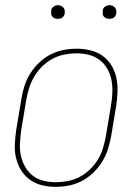

<svg xmlns="http://www.w3.org/2000/svg" viewBox="-20 -717 540 745"><path d="M195 8Q168 8 142 1.5Q116 -5 95.5 -20Q75 -35 61.5 -57Q48 -79 42 -105Q36 -131 37.5 -158.5Q39 -186 43 -213L63 -333Q67 -359 75 -384Q83 -409 97.5 -432Q112 -455 132 -474Q152 -493 176 -505.5Q200 -518 226 -523Q252 -528 278 -528Q305 -528 331.5 -521.5Q358 -515 378.5 -500Q399 -485 412.5 -463Q426 -441 431.5 -415Q437 -389 436 -361.5Q435 -334 431 -307L411 -187Q406 -161 398 -136Q390 -111 375.5 -88Q361 -65 341 -46Q321 -27 297 -14.5Q273 -2 247 3Q221 8 195 8ZM196 -10Q219 -10 243 -14.5Q267 -19 289 -30.5Q311 -42 329.5 -60Q348 -78 360.5 -99Q373 -120 380 -143.5Q387 -167 391 -190L411 -310Q415 -334 416 -358.5Q417 -383 412.5 -406.5Q408 -430 396.5 -450Q385 -470 367 -484Q349 -498 325.5 -504Q302 -510 277 -510Q254 -510 230.5 -505.5Q207 -501 185 -489.5Q163 -478 144.5 -460Q126 -442 113.5 -421Q101 -400 93.5 -376.5Q86 -353 82 -330L62 -210Q59 -186 57.5 -161.5Q56 -137 61 -113.5Q66 -90 77.5 -70Q89 -50 106.5 -36Q124 -22 147.5 -16Q171 -10 196 -10ZM404 -644Q398 -644 392.5 -646Q387 -648 383 -652.5Q379 -657 378.5 -663.5Q378 -670 379 -676Q379 -681 381.5 -685Q384 -689 388 -691.5Q392 -694 396 -695.5Q400 -697 405 -697Q411 -697 416.5 -694.5Q422 -692 426 -687.5Q430 -683 431 -676.5Q432 -670 431 -664Q430 -659 427.5 -655Q425 -651 421.5 -648.5Q418 -646 413.5 -645Q409 -644 404 -644ZM204 -644Q198 -644 192.5 -646Q187 -648 183 -652.5Q179 -657 178.5 -663.5Q178 -670 179 -676Q179 -681 181.5 -685Q184 -689 188 -691.5Q192 -694 196 -695.5Q200 -697 205 -697Q211 -697 216.5 -694.5Q222 -692 226 -687.5Q230 -683 231 -676.5Q232 -670 231 -664Q230 -659 227.5 -655Q225 -651 221.5 -648.5Q218 -646 213.5 -645Q209 -644 204 -644Z"/></svg>

Font: Iosevka Thin Oblique
Style: Regular
Weight: 100
Italic angle: -9°
Monospace: yes
Designer: Belleve Invis
Foundry: Belleve Invis
Version: Version 32.5.0; ttfautohint (v1.8.4)